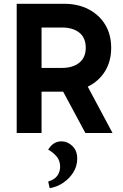

<svg xmlns="http://www.w3.org/2000/svg" viewBox="-20 -701 647 1012"><path d="M68 0V-681H319Q391 -681 447 -652Q503 -623 534.5 -571Q566 -519 566 -449Q566 -379 534.5 -327Q503 -275 447 -246.5Q391 -218 319 -218H172V-343H306Q364 -343 398 -370.5Q432 -398 432 -449Q432 -502 398 -529Q364 -556 306 -556H171L199 -585V0ZM430 0 280 -279H424L573 0ZM242 291 234 256Q269 245 283 224Q297 203 297 178Q297 144 276.5 121.5Q256 99 234 88Q247 66 264.5 55Q282 44 304 44Q336 44 361.5 68.5Q387 93 387 135Q387 174 367 206.5Q347 239 314.5 261.5Q282 284 242 291Z"/></svg>

Font: Gabarito SemiBold
Style: Regular
Weight: 600
Designer: Leandro Assis / Alvaro Franca / Felipe Casaprima
Foundry: Naipe Foundry
Version: Version 1.000